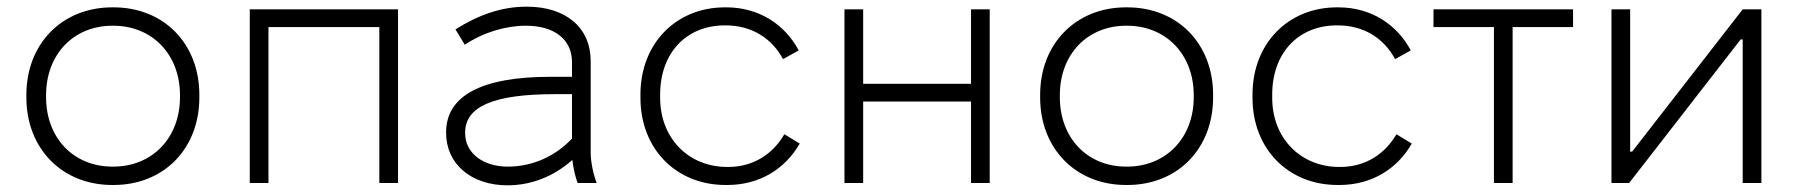

<svg xmlns="http://www.w3.org/2000/svg" viewBox="-20 -548 5387 575"><path d="M316 6H320C471 6 577 -103 577 -256V-264C577 -417 471 -526 320 -526H316C166 -526 59 -417 59 -264V-256C59 -103 166 6 316 6ZM317 -49C200 -49 118 -135 118 -257V-263C118 -385 200 -471 317 -471H319C436 -471 519 -385 519 -263V-257C519 -135 436 -49 319 -49Z M728 0H784V-467H1116V0H1172V-520H728Z M1500 7C1570 7 1638 -19 1694 -69C1697 -45 1703 -17 1710 0H1767C1757 -25 1749 -63 1749 -91V-365C1749 -465 1675 -528 1558 -528H1556C1482 -528 1412 -503 1344 -460L1372 -414C1427 -451 1495 -471 1554 -471H1555C1640 -471 1693 -430 1693 -362V-318H1628C1422 -318 1316 -261 1316 -152V-150C1316 -57 1391 7 1500 7ZM1501 -49C1426 -49 1373 -90 1373 -149V-151C1373 -229 1458 -266 1641 -266H1693V-133C1644 -81 1576 -49 1501 -49Z M2153 6H2158C2256 6 2332 -43 2375 -118L2329 -146C2296 -89 2239 -48 2160 -48H2158C2042 -48 1957 -134 1957 -255V-265C1957 -389 2035 -472 2151 -472H2153C2231 -472 2291 -434 2325 -371L2372 -397C2331 -474 2254 -526 2155 -526H2151C2005 -526 1898 -418 1898 -265V-255C1898 -102 2005 6 2153 6Z M2509 0H2565V-244H2888V0H2944V-520H2888V-297H2565V-520H2509Z M3352 6H3356C3507 6 3613 -103 3613 -256V-264C3613 -417 3507 -526 3356 -526H3352C3202 -526 3095 -417 3095 -264V-256C3095 -103 3202 6 3352 6ZM3353 -49C3236 -49 3154 -135 3154 -257V-263C3154 -385 3236 -471 3353 -471H3355C3472 -471 3555 -385 3555 -263V-257C3555 -135 3472 -49 3355 -49Z M3986 6H3991C4089 6 4165 -43 4208 -118L4162 -146C4129 -89 4072 -48 3993 -48H3991C3875 -48 3790 -134 3790 -255V-265C3790 -389 3868 -472 3984 -472H3986C4064 -472 4124 -434 4158 -371L4205 -397C4164 -474 4087 -526 3988 -526H3984C3838 -526 3731 -418 3731 -265V-255C3731 -102 3838 6 3986 6Z M4454 0H4510V-467H4691V-520H4273V-467H4454Z M4806 0H4859L5193 -430H5199V0H5255V-520H5199L4868 -94H4862V-520H4806Z"/></svg>

Font: Fixel Display Light
Style: Regular
Weight: 300
Designer: AlfaBravo + MacPaw
Foundry: Kyrylo Tkachov, Marchela Mozhyna, Serhii Makarenko, Maria Weinstein, Zakhar Kryvoshyya
Version: Version 1.211